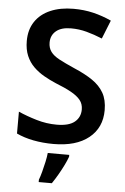

<svg xmlns="http://www.w3.org/2000/svg" viewBox="-62 -768 674 1033"><g transform="rotate(5 275.0 -251.5)"><path d="M507 -195Q507 -100 438.5 -45Q370 10 248 10Q190 10 139 0Q88 -10 48 -29V-147Q93 -127 147 -111Q201 -95 256 -95Q322 -95 353 -120.5Q384 -146 384 -188Q384 -218 367 -239Q350 -260 316.5 -278.5Q283 -297 232 -317Q199 -331 167.5 -349Q136 -367 111 -391.5Q86 -416 71.5 -450Q57 -484 57 -530Q57 -591 86 -634.5Q115 -678 168.5 -701Q222 -724 293 -724Q350 -724 400 -712Q450 -700 498 -678L458 -578Q414 -596 373 -607Q332 -618 289 -618Q236 -618 208 -594.5Q180 -571 180 -532Q180 -503 195 -482.5Q210 -462 242 -445Q274 -428 324 -406Q383 -381 423.5 -353.5Q464 -326 485.5 -288.5Q507 -251 507 -195ZM338 71Q331 91 318.5 116.5Q306 142 290.5 169Q275 196 258 221H187V208Q194 190 201 163.5Q208 137 214 109.5Q220 82 222 61H338Z"/></g></svg>

Font: Noto Sans New Tai Lue SemiBold
Style: Regular
Weight: 600
Version: Version 2.003